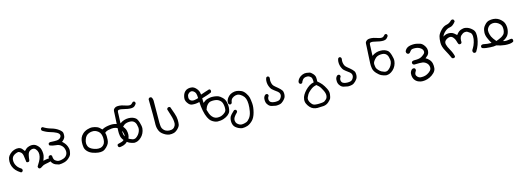

<svg xmlns="http://www.w3.org/2000/svg" viewBox="-1 -1357 7002 2576"><g transform="rotate(-15 3500.0 -69.0)"><path d="M387 102Q376 101 368 94Q360 85 361 69Q380 40 397 9.5Q414 -21 421 -51.5Q428 -82 423 -109Q418 -136 398.5 -158.5Q379 -181 350 -176Q321 -171 302 -149Q283 -127 275 -40L269 -27Q259 -19 245 -21L231 -27Q224 -67 220 -108.5Q216 -150 193.5 -169Q171 -188 154 -185Q137 -182 120 -174.5Q103 -167 89.5 -155.5Q76 -144 69 -125.5Q62 -107 64 -81.5Q66 -56 75 -36Q84 -16 99 2.5Q114 21 147 42Q157 53 155 67L148 81Q138 87 127 89Q84 62 60 35Q36 8 23.5 -27Q11 -62 13 -94.5Q15 -127 22.5 -147.5Q30 -168 55 -192Q80 -216 113 -227.5Q146 -239 174.5 -235.5Q203 -232 221.5 -212Q240 -192 251 -175Q266 -192 281 -204Q296 -216 323 -223.5Q350 -231 373 -227.5Q396 -224 410.5 -215Q425 -206 441.5 -188.5Q458 -171 465.5 -151.5Q473 -132 476.5 -105.5Q480 -79 477 -55Q474 -31 455 15Q476 11 493.5 7.5Q511 4 528 3L541 10Q551 20 548 36L541 49Q510 58 476.5 63Q443 68 423 83.5Q403 99 387 102Z M647 118Q624 112 601.5 103Q579 94 563 75Q547 56 540 36.5Q533 17 535 -9Q536 -20 543 -26Q553 -35 567 -34L580 -27Q588 -19 586 -6Q590 33 605 45.5Q620 58 636 64.5Q652 71 674.5 68.5Q697 66 722 57.5Q747 49 761.5 31.5Q776 14 780.5 -5Q785 -24 781.5 -44.5Q778 -65 769.5 -83.5Q761 -102 737 -121Q713 -140 670 -143.5Q627 -147 589 -162Q581 -171 582 -185L589 -197Q604 -207 624 -203Q670 -200 700 -202Q730 -204 749 -222.5Q768 -241 763.5 -262.5Q759 -284 726 -301.5Q693 -319 640.5 -334Q588 -349 540 -381Q533 -392 534 -405L540 -417Q548 -425 562 -424Q612 -392 669.5 -376Q727 -360 768 -329.5Q809 -299 811.5 -275.5Q814 -252 811.5 -232Q809 -212 794.5 -194.5Q780 -177 763 -166Q805 -130 821 -89.5Q837 -49 832.5 -18.5Q828 12 821.5 29Q815 46 787 71.5Q759 97 723 107.5Q687 118 647 118Z M1496 104Q1485 103 1478 97Q1470 86 1471 71L1478 58Q1505 51 1531.5 44Q1558 37 1579 11.5Q1600 -14 1596 -43Q1592 -72 1583.5 -90.5Q1575 -109 1557.5 -129.5Q1540 -150 1510.5 -159.5Q1481 -169 1451.5 -165.5Q1422 -162 1399 -157Q1376 -152 1354 -133Q1362 -106 1362 -83Q1362 -60 1361 -35Q1360 -10 1350.5 12Q1341 34 1313.5 61.5Q1286 89 1258.5 96.5Q1231 104 1195.5 99.5Q1160 95 1120.5 81Q1081 67 1054 39Q1027 11 1022 -23Q1017 -57 1019 -90Q1021 -123 1031.5 -150Q1042 -177 1069 -202Q1096 -227 1135.5 -239.5Q1175 -252 1208 -248.5Q1241 -245 1269.5 -233Q1298 -221 1329 -186Q1357 -202 1386 -208.5Q1415 -215 1444 -217.5Q1473 -220 1497 -216Q1521 -212 1541.5 -204.5Q1562 -197 1597.5 -159.5Q1633 -122 1641.5 -88.5Q1650 -55 1647.5 -26.5Q1645 2 1636 19Q1627 36 1602 60Q1577 84 1551 92.5Q1525 101 1496 104ZM1245 45Q1266 39 1283.5 21.5Q1301 4 1306.5 -22Q1312 -48 1310.5 -75.5Q1309 -103 1300.5 -127Q1292 -151 1272 -167.5Q1252 -184 1230.5 -191Q1209 -198 1183.5 -195.5Q1158 -193 1137.5 -183.5Q1117 -174 1103 -158.5Q1089 -143 1078.5 -113Q1068 -83 1069 -62Q1070 -41 1077 -23Q1084 -5 1101.5 9Q1119 23 1141.5 32Q1164 41 1189 46Q1214 51 1245 45Z M1697 98Q1664 93 1634 79Q1604 65 1572 30Q1540 -5 1533.5 -42.5Q1527 -80 1529 -113Q1531 -146 1534.5 -220.5Q1538 -295 1540.5 -330.5Q1543 -366 1543 -384Q1543 -402 1556.5 -415Q1570 -428 1585 -432.5Q1600 -437 1629.5 -435.5Q1659 -434 1697.5 -420.5Q1736 -407 1758 -405Q1780 -403 1794 -414Q1808 -425 1813 -432.5Q1818 -440 1832 -439L1845 -433Q1852 -423 1851 -408Q1844 -394 1828 -378.5Q1812 -363 1787 -361Q1762 -359 1729 -364.5Q1696 -370 1665.5 -378Q1635 -386 1615.5 -384Q1596 -382 1593 -368Q1590 -354 1590 -322Q1590 -290 1585 -202Q1615 -224 1645 -233Q1675 -242 1705 -241.5Q1735 -241 1758 -234Q1781 -227 1801.5 -211.5Q1822 -196 1838 -144.5Q1854 -93 1851 -60Q1848 -27 1833 4Q1818 35 1793.5 57Q1769 79 1746 88.5Q1723 98 1697 98ZM1731 42Q1752 29 1769 8.5Q1786 -12 1795.5 -38.5Q1805 -65 1802 -87.5Q1799 -110 1793 -132Q1787 -154 1771.5 -169.5Q1756 -185 1736.5 -189Q1717 -193 1694 -191.5Q1671 -190 1650 -182Q1629 -174 1609.5 -151.5Q1590 -129 1583.5 -114.5Q1577 -100 1578.5 -81.5Q1580 -63 1583.5 -44Q1587 -25 1608.5 -2Q1630 21 1645.5 29.5Q1661 38 1684 45.5Q1707 53 1731 42Z M2180 113Q2154 109 2131 97.5Q2108 86 2085.5 67.5Q2063 49 2051.5 22.5Q2040 -4 2036 -30.5Q2032 -57 2034.5 -104Q2037 -151 2033 -415L2040 -429Q2050 -438 2065 -436L2079 -429Q2092 -408 2093 -383Q2090 -127 2091 -81Q2092 -35 2096 -15.5Q2100 4 2113.5 20.5Q2127 37 2140 44.5Q2153 52 2173 57Q2193 62 2220.5 58.5Q2248 55 2265.5 34.5Q2283 14 2285.5 -9Q2288 -32 2283 -64.5Q2278 -97 2264.5 -138Q2251 -179 2239 -220Q2241 -231 2248 -239Q2258 -247 2272 -246L2286 -239Q2304 -189 2321 -139.5Q2338 -90 2339 -50.5Q2340 -11 2335.5 15Q2331 41 2301.5 70.5Q2272 100 2243 108Q2214 116 2180 113Z M2850 111Q2827 109 2805.5 99Q2784 89 2765 73.5Q2746 58 2726.5 18.5Q2707 -21 2695 -82Q2683 -143 2681 -205Q2653 -198 2629.5 -196Q2606 -194 2579.5 -197Q2553 -200 2534 -220.5Q2515 -241 2505.5 -263.5Q2496 -286 2499.5 -310.5Q2503 -335 2511 -355.5Q2519 -376 2536.5 -394Q2554 -412 2581 -418.5Q2608 -425 2635 -420Q2662 -415 2685.5 -391.5Q2709 -368 2718 -344.5Q2727 -321 2729 -295Q2762 -306 2791 -316Q2820 -326 2851 -335L2864 -329Q2873 -318 2870 -302L2864 -289Q2832 -274 2799 -264Q2766 -254 2731 -243L2732 -179Q2750 -194 2765.5 -203.5Q2781 -213 2797.5 -217.5Q2814 -222 2836 -225.5Q2858 -229 2891 -225.5Q2924 -222 2946 -213.5Q2968 -205 2998 -176.5Q3028 -148 3037.5 -107Q3047 -66 3044.5 -33.5Q3042 -1 3034.5 21Q3027 43 3001.5 64.5Q2976 86 2936 99.5Q2896 113 2850 111ZM2930 47Q2947 40 2967.5 23Q2988 6 2991 -17Q2994 -40 2991.5 -63.5Q2989 -87 2982.5 -107.5Q2976 -128 2961 -142Q2946 -156 2930 -164Q2914 -172 2888 -175Q2862 -178 2833.5 -174Q2805 -170 2782 -144.5Q2759 -119 2747 -79Q2755 -51 2764.5 -24Q2774 3 2793 24.5Q2812 46 2834 54Q2856 62 2886 59Q2916 56 2930 47ZM2679 -260Q2677 -310 2669 -329.5Q2661 -349 2641.5 -362Q2622 -375 2602 -370Q2582 -365 2567.5 -347.5Q2553 -330 2553 -301.5Q2553 -273 2573 -258Q2593 -243 2623 -247Q2653 -251 2679 -260Z M3147 283Q3122 279 3100 268.5Q3078 258 3060 243Q3042 228 3034.5 209Q3027 190 3025 171.5Q3023 153 3025.5 131.5Q3028 110 3038 90.5Q3048 71 3095 28Q3104 17 3117 20L3130 25Q3138 36 3137 50L3129 63Q3103 87 3087.5 111.5Q3072 136 3074.5 161Q3077 186 3090 200.5Q3103 215 3123 225.5Q3143 236 3170.5 232Q3198 228 3220 219.5Q3242 211 3267 178.5Q3292 146 3302 91.5Q3312 37 3311 -8.5Q3310 -54 3299.5 -83.5Q3289 -113 3265 -134Q3241 -155 3220.5 -163Q3200 -171 3173.5 -165.5Q3147 -160 3125 -142Q3103 -124 3099 -86L3092 -73Q3083 -65 3069 -66L3057 -73Q3045 -88 3048.5 -109Q3052 -130 3062 -147.5Q3072 -165 3092 -184Q3112 -203 3144.5 -212.5Q3177 -222 3205.5 -218Q3234 -214 3264.5 -200.5Q3295 -187 3319.5 -150Q3344 -113 3350.5 -84.5Q3357 -56 3361.5 -4Q3366 48 3347.5 118.5Q3329 189 3292.5 224.5Q3256 260 3221 272Q3186 284 3147 283Z M3662 109Q3635 103 3608 98Q3581 93 3561.5 71Q3542 49 3537 28Q3532 7 3534 -19.5Q3536 -46 3556 -67Q3567 -77 3581 -75L3594 -69Q3602 -59 3601 -46Q3585 -24 3584.5 -4.5Q3584 15 3593 29.5Q3602 44 3624 50.5Q3646 57 3671 57Q3696 57 3712.5 52Q3729 47 3739.5 34Q3750 21 3756 5.5Q3762 -10 3758.5 -28.5Q3755 -47 3735 -64Q3715 -81 3686.5 -100.5Q3658 -120 3644 -146.5Q3630 -173 3625 -198.5Q3620 -224 3622 -248Q3624 -272 3633 -290Q3643 -300 3657 -299L3670 -291Q3679 -280 3676 -265Q3671 -242 3674.5 -218.5Q3678 -195 3686.5 -177Q3695 -159 3724 -136.5Q3753 -114 3778 -89.5Q3803 -65 3807 -43.5Q3811 -22 3809 -2Q3807 18 3799.5 33.5Q3792 49 3768 73Q3744 97 3717.5 103.5Q3691 110 3662 109Z M4191 282Q4162 281 4136.5 271Q4111 261 4090.5 238Q4070 215 4057 187Q4044 159 4047.5 126Q4051 93 4068.5 64Q4086 35 4111.5 8.5Q4137 -18 4167 -37.5Q4197 -57 4231 -63Q4232 -120 4218 -135Q4204 -150 4187.5 -157Q4171 -164 4144 -159.5Q4117 -155 4101.5 -134.5Q4086 -114 4080 -95Q4070 -87 4057 -88L4044 -95Q4035 -106 4036 -121Q4041 -146 4062 -168.5Q4083 -191 4112.5 -202.5Q4142 -214 4167.5 -211Q4193 -208 4211 -203.5Q4229 -199 4253 -172.5Q4277 -146 4280 -120Q4283 -94 4280 -62Q4316 -33 4338.5 -5Q4361 23 4383 66.5Q4405 110 4400.5 145.5Q4396 181 4389.5 199Q4383 217 4350.5 246Q4318 275 4276.5 278.5Q4235 282 4191 282ZM4301 223Q4333 201 4340 187.5Q4347 174 4349.5 157Q4352 140 4346.5 118Q4341 96 4328.5 73Q4316 50 4305.5 31.5Q4295 13 4256 -19Q4229 -13 4210 -4.5Q4191 4 4161.5 29Q4132 54 4121 73.5Q4110 93 4102.5 109.5Q4095 126 4097.5 143.5Q4100 161 4108.5 177Q4117 193 4132.5 210Q4148 227 4175.5 230.5Q4203 234 4226 233Q4249 232 4266.5 230.5Q4284 229 4301 223Z M4662 109Q4635 103 4608 98Q4581 93 4561.5 71Q4542 49 4537 28Q4532 7 4534 -19.5Q4536 -46 4556 -67Q4567 -77 4581 -75L4594 -69Q4602 -59 4601 -46Q4585 -24 4584.5 -4.5Q4584 15 4593 29.5Q4602 44 4624 50.5Q4646 57 4671 57Q4696 57 4712.5 52Q4729 47 4739.5 34Q4750 21 4756 5.5Q4762 -10 4758.5 -28.5Q4755 -47 4735 -64Q4715 -81 4686.5 -100.5Q4658 -120 4644 -146.5Q4630 -173 4625 -198.5Q4620 -224 4622 -248Q4624 -272 4633 -290Q4643 -300 4657 -299L4670 -291Q4679 -280 4676 -265Q4671 -242 4674.5 -218.5Q4678 -195 4686.5 -177Q4695 -159 4724 -136.5Q4753 -114 4778 -89.5Q4803 -65 4807 -43.5Q4811 -22 4809 -2Q4807 18 4799.5 33.5Q4792 49 4768 73Q4744 97 4717.5 103.5Q4691 110 4662 109Z M5197 98Q5164 93 5134 79Q5104 65 5072 30Q5040 -5 5033.5 -42.5Q5027 -80 5029 -113Q5031 -146 5034.5 -220.5Q5038 -295 5040.5 -330.5Q5043 -366 5043 -384Q5043 -402 5056.5 -415Q5070 -428 5085 -432.5Q5100 -437 5129.5 -435.5Q5159 -434 5197.5 -420.5Q5236 -407 5258 -405Q5280 -403 5294 -414Q5308 -425 5313 -432.5Q5318 -440 5332 -439L5345 -433Q5352 -423 5351 -408Q5344 -394 5328 -378.5Q5312 -363 5287 -361Q5262 -359 5229 -364.5Q5196 -370 5165.5 -378Q5135 -386 5115.5 -384Q5096 -382 5093 -368Q5090 -354 5090 -322Q5090 -290 5085 -202Q5115 -224 5145 -233Q5175 -242 5205 -241.5Q5235 -241 5258 -234Q5281 -227 5301.5 -211.5Q5322 -196 5338 -144.5Q5354 -93 5351 -60Q5348 -27 5333 4Q5318 35 5293.5 57Q5269 79 5246 88.5Q5223 98 5197 98ZM5231 42Q5252 29 5269 8.5Q5286 -12 5295.5 -38.5Q5305 -65 5302 -87.5Q5299 -110 5293 -132Q5287 -154 5271.5 -169.5Q5256 -185 5236.5 -189Q5217 -193 5194 -191.5Q5171 -190 5150 -182Q5129 -174 5109.5 -151.5Q5090 -129 5083.5 -114.5Q5077 -100 5078.5 -81.5Q5080 -63 5083.5 -44Q5087 -25 5108.5 -2Q5130 21 5145.5 29.5Q5161 38 5184 45.5Q5207 53 5231 42Z M5621 298Q5603 294 5586.5 286.5Q5570 279 5553 262.5Q5536 246 5527.5 219.5Q5519 193 5521.5 164Q5524 135 5547 111Q5560 100 5577 102L5591 108Q5599 118 5598 135Q5577 169 5577 187.5Q5577 206 5594.5 223.5Q5612 241 5632 243Q5652 245 5677 242.5Q5702 240 5728 227Q5754 214 5775 192.5Q5796 171 5792 138.5Q5788 106 5764 84.5Q5740 63 5711 58Q5682 53 5599 56Q5588 55 5579 47Q5570 37 5572 22L5579 9Q5594 -1 5614 0Q5639 1 5667 -2.5Q5695 -6 5716 -19Q5737 -32 5754 -48Q5771 -64 5767 -87Q5763 -110 5740 -128Q5717 -146 5689.5 -151Q5662 -156 5636.5 -154Q5611 -152 5599.5 -137Q5588 -122 5579 -112Q5569 -103 5555 -104L5540 -112Q5529 -124 5530 -142Q5536 -162 5552 -177.5Q5568 -193 5589 -200Q5610 -207 5639 -209Q5668 -211 5692 -207Q5716 -203 5742.5 -194.5Q5769 -186 5790.5 -159.5Q5812 -133 5818.5 -107.5Q5825 -82 5819.5 -57Q5814 -32 5800 -17.5Q5786 -3 5764 14Q5787 24 5810.5 49.5Q5834 75 5841 107Q5848 139 5844 172.5Q5840 206 5812.5 233.5Q5785 261 5750.5 277.5Q5716 294 5682.5 298.5Q5649 303 5621 298Z M6418 114 6404 107Q6396 95 6396 81Q6397 70 6413.5 45.5Q6430 21 6444 -24.5Q6458 -70 6456 -107Q6454 -144 6436 -158.5Q6418 -173 6400.5 -183Q6383 -193 6358.5 -188.5Q6334 -184 6308 -159Q6282 -134 6286 -69L6279 -56Q6269 -48 6255 -49L6241 -56Q6230 -80 6223.5 -106.5Q6217 -133 6194.5 -158Q6172 -183 6141 -176Q6110 -169 6089 -148.5Q6068 -128 6075.5 -94.5Q6083 -61 6111.5 -12.5Q6140 36 6153 90L6146 103Q6136 112 6121 109L6107 103Q6079 41 6044.5 -21Q6010 -83 6011 -136.5Q6012 -190 6021.5 -223.5Q6031 -257 6070.5 -299Q6110 -341 6151.5 -348Q6193 -355 6224 -389Q6234 -397 6248 -396L6262 -389Q6270 -377 6269 -362Q6228 -308 6188 -303Q6148 -298 6114 -266Q6080 -234 6072 -205Q6094 -222 6119.5 -227Q6145 -232 6171.5 -228.5Q6198 -225 6219.5 -208.5Q6241 -192 6255 -178Q6278 -208 6293 -218.5Q6308 -229 6323 -234.5Q6338 -240 6355.5 -242.5Q6373 -245 6393.5 -240.5Q6414 -236 6435 -225Q6456 -214 6479 -191.5Q6502 -169 6506.5 -137Q6511 -105 6506 -65Q6501 -25 6485 20.5Q6469 66 6442 107Q6434 115 6418 114Z M6841 118Q6811 115 6782 108.5Q6753 102 6726 92Q6707 96 6686.5 97Q6666 98 6640.5 96Q6615 94 6586 91Q6557 88 6531 77Q6523 67 6524 53L6531 39Q6544 29 6562 32Q6587 38 6616 41Q6645 44 6673 44Q6649 4 6631.5 -38Q6614 -80 6616.5 -116.5Q6619 -153 6628.5 -175Q6638 -197 6663 -222.5Q6688 -248 6717 -255Q6746 -262 6778 -260Q6810 -258 6836 -245.5Q6862 -233 6884.5 -210.5Q6907 -188 6915 -168.5Q6923 -149 6927 -124Q6931 -99 6927 -70Q6923 -41 6913.5 -19.5Q6904 2 6889 17Q6874 32 6859 41.5Q6844 51 6827 60Q6854 69 6880 66.5Q6906 64 6942 58L6956 64Q6964 75 6962 91L6956 104Q6934 115 6908 118Q6872 121 6841 118ZM6779 22Q6799 14 6816.5 4.5Q6834 -5 6850.5 -21.5Q6867 -38 6872 -66Q6877 -94 6873 -121.5Q6869 -149 6848 -170Q6827 -191 6801 -200.5Q6775 -210 6748.5 -206.5Q6722 -203 6704.5 -188.5Q6687 -174 6676.5 -152.5Q6666 -131 6671 -99.5Q6676 -68 6688.5 -40.5Q6701 -13 6742 36Z"/></g></svg>

Font: NaniFont Regular
Style: Regular
Weight: 400
Designer: Nanigashitei
Version: Version 1.036